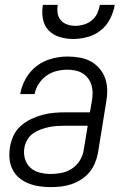

<svg xmlns="http://www.w3.org/2000/svg" viewBox="-20 -760 515 788"><path d="M188 8Q164 8 141 4.5Q118 1 96.5 -7.5Q75 -16 58 -30.5Q41 -45 31 -65.5Q21 -86 19 -109.5Q17 -133 21 -157Q25 -181 35.5 -203.5Q46 -226 65 -243Q84 -260 107 -271Q130 -282 154 -288.5Q178 -295 201.5 -297Q225 -299 248 -299H349L357 -345Q360 -362 360 -378.5Q360 -395 355.5 -410.5Q351 -426 341.5 -438.5Q332 -451 319 -459Q306 -467 290 -470.5Q274 -474 257 -474Q235 -474 212.5 -468.5Q190 -463 171 -449.5Q152 -436 139 -416Q126 -396 122 -374H63Q68 -406 85.5 -437Q103 -468 130.5 -489Q158 -510 191.5 -519Q225 -528 257 -528Q283 -528 308 -523.5Q333 -519 353.5 -507.5Q374 -496 389.5 -477.5Q405 -459 412.5 -436Q420 -413 420 -387.5Q420 -362 415 -336L382 -132Q378 -111 369.5 -90.5Q361 -70 347 -53Q333 -36 313.5 -23.5Q294 -11 273 -4Q252 3 230.5 5.5Q209 8 188 8ZM189 -46Q211 -46 233 -50.5Q255 -55 274.5 -67.5Q294 -80 306.5 -99.5Q319 -119 323 -141L340 -244H248Q232 -244 215 -243Q198 -242 181.5 -238.5Q165 -235 148 -229Q131 -223 116 -212.5Q101 -202 92 -186Q83 -170 80 -153Q76 -130 82.5 -108Q89 -86 105 -71.5Q121 -57 143.5 -51.5Q166 -46 189 -46ZM280 -600Q252 -600 225 -608Q198 -616 179.5 -635.5Q161 -655 156 -683Q151 -711 156 -740H217Q214 -723 216.5 -706Q219 -689 229.5 -677Q240 -665 256 -659.5Q272 -654 289 -654Q307 -654 325 -659.5Q343 -665 357.5 -677Q372 -689 379.5 -706Q387 -723 390 -740H451Q446 -711 432 -683Q418 -655 393.5 -635.5Q369 -616 339 -608Q309 -600 280 -600Z"/></svg>

Font: Iosevka QP Light
Style: Italic
Weight: 300
Italic angle: -9°
Designer: Belleve Invis
Foundry: Belleve Invis
Version: Version 20.0.0; ttfautohint (v1.8.4)